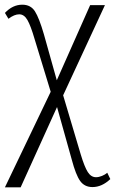

<svg xmlns="http://www.w3.org/2000/svg" viewBox="-20 -558 490 818"><path d="M196 -167 127 -393Q111 -448 97 -472.5Q83 -497 62 -497Q41 -497 16 -478L1 -503Q34 -538 75 -538Q111 -538 129 -509.5Q147 -481 167 -412L222 -216L364 -536H427L249 -152L324 100Q340 153 354 175Q368 197 389 197Q401 197 414.5 191.5Q428 186 437 178L450 205Q414 239 374 239Q340 239 321.5 213Q303 187 286 123L223 -102L68 240H1Z"/></svg>

Font: Noto Serif NarrowLight
Style: Regular
Weight: 300
Width: 4
Designer: Monotype Design Team
Foundry: Monotype Imaging Inc.
Version: Version 1.001